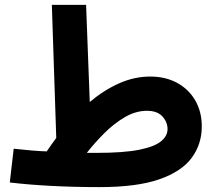

<svg xmlns="http://www.w3.org/2000/svg" viewBox="-20 -752 884 785"><path d="M387 13Q283 13 188.5 8Q94 3 20 -6L36 -144Q73 -140 106.5 -137Q140 -134 171 -133Q190 -161 210 -188L192 -732H332L347 -335Q404 -383 466.5 -411Q529 -439 594 -439Q657 -439 704.5 -413Q752 -387 778.5 -341Q805 -295 805 -235Q805 -163 764 -107Q723 -51 631.5 -19Q540 13 387 13ZM581 -299Q535 -299 490.5 -273Q446 -247 406.5 -207.5Q367 -168 335 -127Q354 -127 375 -127Q485 -127 548 -139.5Q611 -152 638 -174Q665 -196 665 -224Q665 -253 644 -276Q623 -299 581 -299Z"/></svg>

Font: Noto IKEA Arabic
Style: Bold
Weight: 700
Designer: Monotype Design Team
Foundry: Monotype Imaging Inc.
Version: Version 1.200